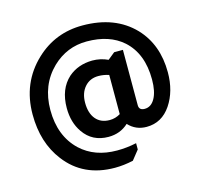

<svg xmlns="http://www.w3.org/2000/svg" viewBox="-107 -801 1025 975"><g transform="rotate(-15 406.0 -313.5)"><path d="M477 46Q427 57 381 57Q215 57 123 -64Q46 -164 46 -312Q46 -479 162 -588Q264 -684 407 -684Q578 -684 677 -581Q765 -488 765 -342Q765 -243 718 -173Q670 -102 590 -102Q533 -102 495 -143Q452 -103 390 -103Q305 -103 259 -170Q222 -223 222 -299Q222 -399 283 -454Q334 -498 409 -499Q452 -499 491 -481L528 -511H574V-220Q574 -193 604 -193Q638 -193 658 -229Q678 -265 678 -328Q678 -464 597 -537Q526 -600 407 -600Q302 -600 225 -526Q139 -442 139 -311Q139 -174 223 -94Q297 -25 414 -25Q465 -25 516 -36V-3ZM474 -406Q446 -415 419 -415Q374 -415 346.5 -383.5Q319 -352 319 -301Q319 -246 345 -215Q371 -184 418 -184Q448 -184 474 -200Z"/></g></svg>

Font: Almarai Bold
Style: Regular
Weight: 700
Designer: Boutros International 2019
Foundry: Created by Boutros International 2019
Version: Version 1.10